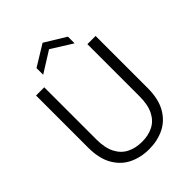

<svg xmlns="http://www.w3.org/2000/svg" viewBox="-255 -1021 1158 1158"><g transform="rotate(-45 324.0 -442.5)"><path d="M324 12Q253 12 195.5 -16Q138 -44 104 -103.5Q70 -163 70 -255V-700H140V-254Q140 -183 163.5 -137.5Q187 -92 229 -71Q271 -50 325 -50Q380 -50 421 -71Q462 -92 485 -137.5Q508 -183 508 -254V-700H578V-255Q578 -163 544 -103.5Q510 -44 452.5 -16Q395 12 324 12ZM189 -758V-815L323 -897L457 -815V-758L323 -842Z"/></g></svg>

Font: DM Sans 24pt Light
Style: Regular
Weight: 300
Designer: Colophon Foundry, Jonny Pinhorn
Foundry: Colophon Foundry
Version: Version 4.004;gftools[0.9.30]